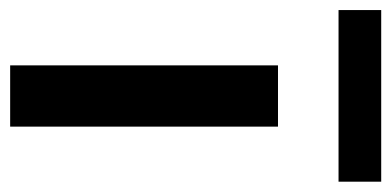

<svg xmlns="http://www.w3.org/2000/svg" viewBox="-251 -554 770 378"><g transform="rotate(90 134.0 -365.0)"><path d="M73.7 0V-527.3H194.3V0ZM-35.2 -646.5V-730.5H302.7V-646.5Z"/></g></svg>

Font: Schibsted Grotesk SemiBold
Style: Regular
Weight: 600
Designer: Bakken & Baeck AS, Henrik Kongsvoll
Foundry: Schibsted ASA
Version: Version 1.100;gftools[0.9.25]